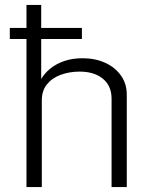

<svg xmlns="http://www.w3.org/2000/svg" viewBox="-20 -763 612 783"><path d="M314 -649V-604H20V-649ZM88 0V-743H148V-440.5Q161 -463.5 184.8 -483Q208.5 -502.5 241.8 -514Q275 -525.5 316.5 -525.5Q368 -525.5 408.8 -507Q449.5 -488.5 473.2 -455Q497 -421.5 497 -377V0H435V-360.5Q435 -413 399.5 -442Q364 -471 304.5 -471Q264 -471 228.5 -458.2Q193 -445.5 171.8 -419.5Q150.5 -393.5 150.5 -353.5V0Z"/></svg>

Font: Public Sans ExtraLight
Style: Regular
Weight: 250
Designer: The Public Sans Project Authors: Dan O. Williams and USWDS (Libre Franklin designed by Pablo Impallari and Rodrigo Fuenz
Version: Version 1.007